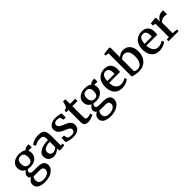

<svg xmlns="http://www.w3.org/2000/svg" viewBox="286 -2377 4204 4204"><g transform="rotate(-45 2388.5 -274.5)"><path d="M279 270Q215.5 270 169 259Q122.5 248 92 227.8Q61.5 207.5 46.5 178.5Q31.5 149.5 31.5 113Q31.5 81 44.2 55Q57 29 78.2 10.2Q99.5 -8.5 125.5 -19Q102 -32 90.2 -53.2Q78.5 -74.5 78.5 -103Q78.5 -125.5 89.2 -146.8Q100 -168 118 -185.8Q136 -203.5 158.5 -214.5Q106 -236.5 79.8 -278.8Q53.5 -321 53.5 -379Q53.5 -439 87.2 -481.8Q121 -524.5 175 -547.2Q229 -570 290.5 -570Q343.5 -570 385 -559.2Q426.5 -548.5 455 -526.5Q466.5 -539 497.2 -555Q528 -571 565.5 -571H597.5V-475H493Q499 -464.5 503.5 -451.8Q508 -439 510.5 -424.5Q513 -410 513 -394.5Q513.5 -333.5 483.8 -288Q454 -242.5 401.2 -217.5Q348.5 -192.5 278 -192.5Q257 -192.5 237.5 -194.8Q218 -197 200.5 -201Q187 -189 178 -174.2Q169 -159.5 169 -143Q169 -108 194.2 -96Q219.5 -84 279.5 -84H390.5Q457 -84 500.5 -67.2Q544 -50.5 565 -18.2Q586 14 586 60Q586 105.5 561.5 144Q537 182.5 494 210.8Q451 239 395.8 254.5Q340.5 270 279 270ZM290 208Q334.5 208 375 194Q415.5 180 442 153.2Q468.5 126.5 468.5 87.5Q468.5 59.5 459.5 40.8Q450.5 22 426.5 12.8Q402.5 3.5 357 3.5H239.5Q224 3.5 209.8 2.5Q195.5 1.5 183 -1Q165.5 16 155.5 39.5Q145.5 63 145.5 94Q145.5 129 159.5 154.5Q173.5 180 205.2 194Q237 208 290 208ZM288 -250Q344 -250 368.8 -285Q393.5 -320 393.5 -384Q393.5 -429 381.2 -457.5Q369 -486 345 -500Q321 -514 285.5 -514Q252.5 -514 227.8 -501Q203 -488 189 -460Q175 -432 175 -387Q175 -346.5 186.5 -315.5Q198 -284.5 223 -267.2Q248 -250 288 -250Z M802.5 11Q757.5 11 719.2 -7Q681 -25 657.8 -61.5Q634.5 -98 634.5 -152.5Q634.5 -201.5 661.2 -236.5Q688 -271.5 734 -293.5Q780 -315.5 839.5 -326.2Q899 -337 964.5 -338V-369.5Q964.5 -412 955.5 -437Q946.5 -462 922.8 -472.8Q899 -483.5 854.5 -483.5Q796.5 -483.5 753 -465.8Q709.5 -448 685.5 -435.5L657.5 -493Q668 -502 701.8 -520Q735.5 -538 783.2 -552.8Q831 -567.5 885 -567.5Q957.5 -567.5 999.8 -546.5Q1042 -525.5 1060.2 -481.8Q1078.5 -438 1078.5 -368.5V-55H1135.5V-6Q1124.5 -3.5 1105 0Q1085.5 3.5 1063.8 6.2Q1042 9 1024 9Q994.5 9 983.5 0.2Q972.5 -8.5 972.5 -38.5V-68.5Q960 -55 935.8 -36.2Q911.5 -17.5 877.8 -3.2Q844 11 802.5 11ZM854 -63Q879 -63 910.2 -77.5Q941.5 -92 964.5 -112.5V-281.5Q894.5 -281.5 849.5 -265.8Q804.5 -250 783 -224Q761.5 -198 761.5 -165Q761.5 -129.5 773.5 -107Q785.5 -84.5 806.5 -73.8Q827.5 -63 854 -63Z M1402.5 11Q1361.5 11 1322.8 3.5Q1284 -4 1253.2 -13.8Q1222.5 -23.5 1205.5 -30V-159.5H1278L1298 -81Q1304 -72 1319.8 -63.5Q1335.5 -55 1357.2 -49.8Q1379 -44.5 1402 -44.5Q1439 -44.5 1462 -54.2Q1485 -64 1495.8 -81.5Q1506.5 -99 1506.5 -122Q1506.5 -150 1487.5 -169.2Q1468.5 -188.5 1434.2 -204.8Q1400 -221 1353 -240Q1306 -259 1274 -283Q1242 -307 1225.5 -339.5Q1209 -372 1209 -417Q1209 -462 1235.8 -495.8Q1262.5 -529.5 1309.8 -548.5Q1357 -567.5 1417.5 -567.5Q1462.5 -567.5 1495.8 -561.2Q1529 -555 1552 -547.8Q1575 -540.5 1588 -537.5V-410.5H1520.5L1499.5 -485Q1495 -493 1482.8 -499.2Q1470.5 -505.5 1453.2 -509.2Q1436 -513 1417 -513Q1387.5 -513.5 1365.2 -504.8Q1343 -496 1331.2 -480Q1319.5 -464 1319.5 -442.5Q1319.5 -409.5 1338 -389.5Q1356.5 -369.5 1386.2 -356Q1416 -342.5 1448.5 -329Q1481 -315.5 1511.8 -300.2Q1542.5 -285 1567.2 -265.2Q1592 -245.5 1606.5 -218Q1621 -190.5 1621 -152.5Q1621 -104.5 1596 -67.8Q1571 -31 1522 -10Q1473 11 1402.5 11Z M1863 10Q1806 10 1776 -16.5Q1746 -43 1746 -108V-484.5H1677V-535Q1687.5 -538 1699.5 -541.2Q1711.5 -544.5 1722 -548Q1732.5 -551.5 1738 -556Q1744 -561 1748.2 -566.2Q1752.5 -571.5 1756.2 -578.8Q1760 -586 1763.5 -596Q1768.5 -608.5 1774.2 -628.5Q1780 -648.5 1785.8 -668.5Q1791.5 -688.5 1794.5 -701H1862L1865 -555.5H2024.5V-484.5H1865.5V-188Q1865.5 -134.5 1869.5 -110Q1873.5 -85.5 1886 -78.8Q1898.5 -72 1923 -72Q1950 -72 1979.8 -79Q2009.5 -86 2026 -93L2042.5 -43.5Q2026.5 -31.5 1997.8 -19Q1969 -6.5 1933.8 1.8Q1898.5 10 1863 10Z M2314.5 270Q2251 270 2204.5 259Q2158 248 2127.5 227.8Q2097 207.5 2082 178.5Q2067 149.5 2067 113Q2067 81 2079.8 55Q2092.5 29 2113.8 10.2Q2135 -8.5 2161 -19Q2137.5 -32 2125.8 -53.2Q2114 -74.5 2114 -103Q2114 -125.5 2124.8 -146.8Q2135.5 -168 2153.5 -185.8Q2171.5 -203.5 2194 -214.5Q2141.5 -236.5 2115.2 -278.8Q2089 -321 2089 -379Q2089 -439 2122.8 -481.8Q2156.5 -524.5 2210.5 -547.2Q2264.5 -570 2326 -570Q2379 -570 2420.5 -559.2Q2462 -548.5 2490.5 -526.5Q2502 -539 2532.8 -555Q2563.5 -571 2601 -571H2633V-475H2528.5Q2534.5 -464.5 2539 -451.8Q2543.5 -439 2546 -424.5Q2548.5 -410 2548.5 -394.5Q2549 -333.5 2519.2 -288Q2489.5 -242.5 2436.8 -217.5Q2384 -192.5 2313.5 -192.5Q2292.5 -192.5 2273 -194.8Q2253.5 -197 2236 -201Q2222.5 -189 2213.5 -174.2Q2204.5 -159.5 2204.5 -143Q2204.5 -108 2229.8 -96Q2255 -84 2315 -84H2426Q2492.5 -84 2536 -67.2Q2579.5 -50.5 2600.5 -18.2Q2621.5 14 2621.5 60Q2621.5 105.5 2597 144Q2572.5 182.5 2529.5 210.8Q2486.5 239 2431.2 254.5Q2376 270 2314.5 270ZM2325.5 208Q2370 208 2410.5 194Q2451 180 2477.5 153.2Q2504 126.5 2504 87.5Q2504 59.5 2495 40.8Q2486 22 2462 12.8Q2438 3.5 2392.5 3.5H2275Q2259.5 3.5 2245.2 2.5Q2231 1.5 2218.5 -1Q2201 16 2191 39.5Q2181 63 2181 94Q2181 129 2195 154.5Q2209 180 2240.8 194Q2272.5 208 2325.5 208ZM2323.5 -250Q2379.5 -250 2404.2 -285Q2429 -320 2429 -384Q2429 -429 2416.8 -457.5Q2404.5 -486 2380.5 -500Q2356.5 -514 2321 -514Q2288 -514 2263.2 -501Q2238.5 -488 2224.5 -460Q2210.5 -432 2210.5 -387Q2210.5 -346.5 2222 -315.5Q2233.5 -284.5 2258.5 -267.2Q2283.5 -250 2323.5 -250Z M2924 11Q2837.5 11 2781.2 -26Q2725 -63 2697.8 -128.5Q2670.5 -194 2670.5 -279Q2670.5 -346 2689.8 -399.8Q2709 -453.5 2744.2 -491.5Q2779.5 -529.5 2828 -549.8Q2876.5 -570 2934.5 -570Q3031 -570 3083.2 -518Q3135.5 -466 3138.5 -369.5Q3138.5 -338.5 3137 -315.5Q3135.5 -292.5 3131.5 -275H2794.5Q2796 -228 2807 -189.5Q2818 -151 2838.5 -123.2Q2859 -95.5 2889.2 -80.8Q2919.5 -66 2959 -66Q3000.5 -66 3042.8 -80.8Q3085 -95.5 3107.5 -112.5L3129 -65Q3112 -46.5 3080 -29.2Q3048 -12 3007.2 -0.5Q2966.5 11 2924 11ZM2795 -331H3016.5Q3017.5 -340 3018.2 -352Q3019 -364 3019 -373.5Q3019 -434 2996 -472.2Q2973 -510.5 2917 -510.5Q2892 -510.5 2870.8 -501.8Q2849.5 -493 2833.2 -472.8Q2817 -452.5 2807 -417.8Q2797 -383 2795 -331Z M3164 -753V-799.5L3333.5 -819H3335.5L3360.5 -802.5V-504.5Q3377 -520.5 3400.5 -535.8Q3424 -551 3454.2 -560.5Q3484.5 -570 3519.5 -570Q3577.5 -570 3627 -542Q3676.5 -514 3706.8 -454Q3737 -394 3737 -297Q3737 -232.5 3716.8 -176.5Q3696.5 -120.5 3658.5 -78.5Q3620.5 -36.5 3566.2 -12.8Q3512 11 3444.5 11Q3390 11 3347 4Q3304 -3 3277 -12.2Q3250 -21.5 3243 -27V-742ZM3473.5 -492Q3448 -492 3426 -483.8Q3404 -475.5 3387.2 -463.2Q3370.5 -451 3360.5 -440V-74Q3366.5 -60.5 3393 -52.8Q3419.5 -45 3451 -45Q3498 -45 3533.5 -71.8Q3569 -98.5 3589 -151.2Q3609 -204 3609.5 -281.5Q3611 -356.5 3592.5 -402.8Q3574 -449 3542.8 -470.5Q3511.5 -492 3473.5 -492Z M4078.5 11Q3992 11 3935.8 -26Q3879.5 -63 3852.2 -128.5Q3825 -194 3825 -279Q3825 -346 3844.2 -399.8Q3863.5 -453.5 3898.8 -491.5Q3934 -529.5 3982.5 -549.8Q4031 -570 4089 -570Q4185.5 -570 4237.8 -518Q4290 -466 4293 -369.5Q4293 -338.5 4291.5 -315.5Q4290 -292.5 4286 -275H3949Q3950.5 -228 3961.5 -189.5Q3972.5 -151 3993 -123.2Q4013.5 -95.5 4043.8 -80.8Q4074 -66 4113.5 -66Q4155 -66 4197.2 -80.8Q4239.5 -95.5 4262 -112.5L4283.5 -65Q4266.5 -46.5 4234.5 -29.2Q4202.5 -12 4161.8 -0.5Q4121 11 4078.5 11ZM3949.5 -331H4171Q4172 -340 4172.8 -352Q4173.5 -364 4173.5 -373.5Q4173.5 -434 4150.5 -472.2Q4127.5 -510.5 4071.5 -510.5Q4046.5 -510.5 4025.2 -501.8Q4004 -493 3987.8 -472.8Q3971.5 -452.5 3961.5 -417.8Q3951.5 -383 3949.5 -331Z M4358 0V-53L4429 -60V-471.5L4360 -489V-549.5L4505 -568H4507.5L4531 -549.5V-530L4528 -442H4531Q4535.5 -451.5 4549.5 -471.5Q4563.5 -491.5 4587.2 -512.8Q4611 -534 4643.5 -549Q4676 -564 4716.5 -564Q4731 -564 4739.8 -562.2Q4748.5 -560.5 4754 -558.5V-437Q4747 -442.5 4730.8 -446.5Q4714.5 -450.5 4688.5 -450.5Q4651.5 -450.5 4624.5 -441.5Q4597.5 -432.5 4579 -420.5Q4560.5 -408.5 4548 -399.5V-61L4670.5 -52V0Z"/></g></svg>

Font: Merriweather Light 18pt SemiBold
Style: Regular
Weight: 600
Version: Version 2.100